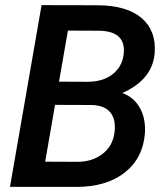

<svg xmlns="http://www.w3.org/2000/svg" viewBox="-20 -731 657 751"><path d="M19 0 142.6 -710.9 360.8 -710.4Q476.1 -710 533.9 -660.4Q591.8 -610.8 585 -522.9Q576.2 -419.4 458.5 -367.2Q502.4 -351.6 526.4 -310.1Q550.3 -268.6 546.9 -210.9Q540 -113.3 468.5 -56.6Q397 0 279.8 0ZM195.3 -320.8 156.7 -98.6 283.2 -98.1Q340.3 -98.1 380.4 -128.4Q420.4 -158.7 427.7 -211.4Q434.6 -261.7 412.6 -290Q390.6 -318.4 339.8 -320.3ZM210.9 -411.6 321.8 -411.1Q381.3 -411.1 418.9 -439.5Q456.5 -467.8 463.4 -516.1Q475.6 -607.4 371.1 -610.8L245.6 -611.3Z"/></svg>

Font: Roboto Medium
Style: Italic
Weight: 500
Italic angle: -12°
Designer: Google
Version: Version 2.134; 2016